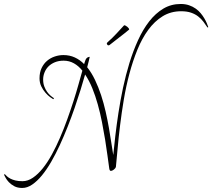

<svg xmlns="http://www.w3.org/2000/svg" viewBox="-20 -826 1057 956"><path d="M1013.2 -689Q1003.4 -703.6 992.7 -718Q981.9 -732.4 966.8 -744.1Q951.7 -755.9 931.2 -762.9Q910.6 -770 881.8 -770Q830.6 -770 790 -745.1Q749.5 -720.2 718.3 -677.5Q687 -634.8 664.1 -578.4Q641.1 -522 624.3 -458.7Q607.4 -395.5 596.4 -329.6Q585.4 -263.7 577.9 -201.9Q570.3 -140.1 565.7 -86.7Q561 -33.2 557.1 4.9Q554.7 12.7 546.4 18.8Q538.1 24.9 532.2 24.9Q525.4 24.9 523.9 12.2Q520 -14.6 515.1 -51.8Q510.3 -88.9 503.4 -130.9Q496.6 -172.9 487.8 -217.8Q479 -262.7 467 -305.7Q455.1 -348.6 439.5 -387Q423.8 -425.3 403.8 -455.1Q394 -420.4 380.9 -377.9Q367.7 -335.4 351.8 -289.3Q335.9 -243.2 317.1 -195.6Q298.3 -147.9 277.8 -103.5Q257.3 -59.1 234.9 -20.3Q212.4 18.6 188.7 47.4Q165 76.2 140.4 93Q115.7 109.9 90.8 109.9Q67.4 109.9 51 101.1Q34.7 92.3 23.9 80.8Q13.2 69.3 7.6 58.6Q2 47.9 0 43.9L3.9 41Q8.3 45.9 14.9 52Q21.5 58.1 31.7 63.5Q42 68.8 56.6 72.5Q71.3 76.2 91.8 76.2Q118.7 76.2 144 58.8Q169.4 41.5 193.1 12Q216.8 -17.6 238.3 -56.9Q259.8 -96.2 278.8 -140.4Q297.9 -184.6 314.7 -231.2Q331.5 -277.8 345.7 -322Q359.9 -366.2 370.8 -405.5Q381.8 -444.8 390.1 -474.1Q371.6 -497.6 348.1 -510.7Q324.7 -523.9 296.9 -523.9Q272.5 -523.9 253.4 -516.1Q234.4 -508.3 221.4 -495.4Q208.5 -482.4 201.7 -465.3Q194.8 -448.2 194.8 -430.2Q194.8 -410.6 200.7 -395.3Q206.5 -379.9 214.8 -368.4Q223.1 -356.9 232.4 -349.1Q241.7 -341.3 249 -336.9L245.1 -332Q240.2 -334.5 229 -342.8Q217.8 -351.1 206.1 -364.5Q194.3 -377.9 185.5 -396Q176.8 -414.1 176.8 -436Q176.8 -465.8 187.3 -487.5Q197.8 -509.3 214.6 -523.4Q231.4 -537.6 252.7 -544.7Q273.9 -551.8 295.9 -551.8Q326.7 -551.8 352.3 -540Q377.9 -528.3 398.9 -506.8Q400.4 -511.7 401.9 -516.8Q403.3 -522 404.8 -524.9Q407.2 -532.2 410.9 -535.9Q414.6 -539.6 418 -541Q421.4 -542.5 423.8 -542.7Q426.3 -543 426.8 -543Q425.3 -534.7 421.9 -521.5Q418.5 -508.3 414.1 -491.2Q436 -463.9 453.1 -428Q470.2 -392.1 483.4 -352.1Q496.6 -312 506.1 -269.8Q515.6 -227.5 522.5 -188.2Q529.3 -148.9 534.4 -114.3Q539.6 -79.6 543.9 -54.2Q547.9 -95.2 554.2 -149.4Q560.5 -203.6 569.8 -264.4Q579.1 -325.2 592.5 -388.7Q606 -452.1 624.5 -512.5Q643.1 -572.8 667.5 -626.2Q691.9 -679.7 723.1 -719.7Q754.4 -759.8 793.2 -783Q832 -806.2 879.9 -806.2Q902.8 -806.2 921.4 -799.8Q939.9 -793.5 954.3 -783.2Q968.8 -772.9 979.2 -760.3Q989.7 -747.6 997.3 -734.6Q1004.9 -721.7 1009.8 -710.2Q1014.6 -698.7 1017.1 -690.9ZM526.9 -603Q523.9 -600.1 520 -600.1Q517.1 -600.1 514.9 -602.5Q512.7 -605 511.7 -608.4Q511.7 -611.8 515.1 -615.2Q539.1 -636.2 560.5 -659.4Q582 -682.6 597.2 -699.2Q598.1 -700.2 599.1 -700.2Q601.6 -700.2 605.7 -698Q609.9 -695.8 613.8 -692.6Q617.7 -689.5 620.4 -685.8Q623 -682.1 623 -679.2Q623 -678.2 622.6 -678.2Q622.1 -678.2 621.1 -677.2Q599.6 -659.2 575 -640.6Q550.3 -622.1 526.9 -603Z"/></svg>

Font: Stalemate
Style: Regular
Weight: 400
Designer: Astigmatic (AOETI)
Foundry: Astigmatic (AOETI)
Version: Version 001.000